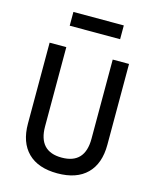

<svg xmlns="http://www.w3.org/2000/svg" viewBox="-125 -926 830 1023"><g transform="rotate(15 290.0 -414.5)"><path d="M290 12Q184 12 127.5 -44Q71 -100 71 -204V-650H163V-213Q163 -75 291 -75Q419 -75 419 -213V-650H509V-204Q509 -100 452.5 -44Q396 12 290 12ZM151 -765V-841H429V-765Z"/></g></svg>

Font: Sometype Mono Medium
Style: Regular
Weight: 500
Monospace: yes
Designer: Ryoichi Tsunekawa
Foundry: Dharma Type
Version: Version 1.000; ttfautohint (v1.8.3)